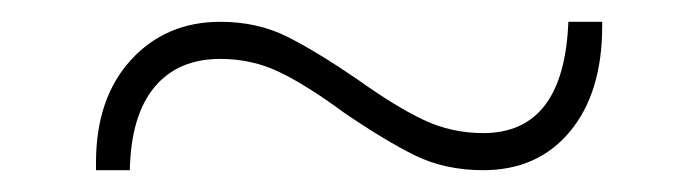

<svg xmlns="http://www.w3.org/2000/svg" viewBox="-20 -356 636 176"><path d="M68 -207Q68 -266 100 -301Q132 -336 182 -336Q216 -336 243 -322.5Q270 -309 308 -283Q343 -258 368.5 -246Q394 -234 423 -234Q497 -234 501 -336H532V-332Q532 -271 502.5 -235.5Q473 -200 423 -200Q388 -200 360.5 -213.5Q333 -227 295 -253Q261 -278 236 -290Q211 -302 182 -302Q143 -302 121.5 -276Q100 -250 99 -200H68Z"/></svg>

Font: Sarabun Thin
Style: Regular
Weight: 250
Designer: Suppakit Chalermlarp | Katatrad Co.,Ltd.
Foundry: Cadson Demak Co.,Ltd.
Version: Version 1.000; ttfautohint (v1.6)